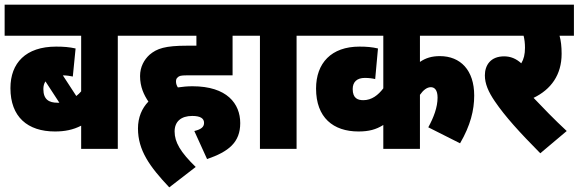

<svg xmlns="http://www.w3.org/2000/svg" viewBox="-20 -642 2495 828"><path d="M560 -488V-622H0V-488H330V-248C324 -241 317 -234 309 -228L251 -317C269 -317 283 -314 294 -312L306 -433C279 -439 254 -441 222 -441C91 -441 25 -370 25 -262C25 -138 99 -75 217 -75C259 -75 295 -82 330 -100V0H488V-488ZM167 -258C167 -271 170 -282 176 -291L236 -199C234 -199 231 -199 228 -199C192 -199 167 -212 167 -258Z M818 -77 873 44C966 12 1016 -28 1016 -111C1016 -195 959 -270 810 -270C788 -270 767 -268 747 -265C742 -273 739 -281 739 -290C739 -299 741 -304 746 -308C752 -315 762 -317 783 -317H983V-488H1054V-622H547V-488H827V-445H788C692 -445 657 -433 625 -406C602 -385 584 -354 584 -314C584 -267 601 -232 620 -204C592 -175 575 -136 575 -88C575 6 625 76 710 166L824 78C758 14 733 -29 733 -75C733 -118 761 -142 809 -142C845 -142 860 -131 860 -112C860 -94 847 -84 818 -77Z M1259 -488H1331V-622H1042V-488H1101V0H1259Z M2062 -488V-622H1318V-488H1633V-261C1611 -232 1583 -210 1547 -210C1524 -210 1501 -217 1501 -258C1501 -289 1520 -306 1553 -306C1571 -306 1586 -304 1598 -301L1610 -433C1584 -439 1561 -441 1530 -441C1409 -441 1343 -370 1343 -260C1343 -135 1417 -75 1526 -75C1570 -75 1601 -83 1633 -103V0H1791V-233C1805 -253 1821 -266 1838 -266C1854 -266 1867 -254 1867 -221C1867 -179 1850 -135 1827 -93L1964 -24C2009 -101 2025 -167 2025 -230C2025 -339 1966 -400 1877 -400C1842 -400 1816 -392 1791 -375V-488Z M2424 -77C2370 -127 2321 -178 2281 -220C2356 -256 2402 -319 2402 -410C2402 -442 2399 -467 2393 -488H2455V-622H2049V-488H2238C2242 -472 2244 -455 2244 -436C2244 -408 2239 -387 2228 -369C2206 -389 2182 -399 2154 -399C2095 -399 2071 -360 2071 -317C2071 -281 2086 -246 2114 -205C2159 -139 2220 -72 2310 19Z"/></svg>

Font: Noto Sans Condensed Black
Style: Italic
Weight: 900
Width: 3
Italic angle: -12°
Designer: Monotype Design Team
Foundry: Monotype Imaging Inc.
Version: Version 2.013